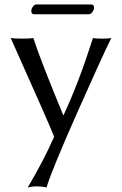

<svg xmlns="http://www.w3.org/2000/svg" viewBox="-20 -602 546 859"><path d="M27.8 -432.1Q42 -429.2 80.1 -429.2Q116.2 -429.2 128.9 -432.1Q162.1 -330.1 262.7 -87.4H264.6Q332 -231 396 -432.1Q405.8 -429.2 435.1 -429.2Q468.3 -429.2 478 -432.1Q435.1 -345.2 324 -94.7Q212.9 155.8 188 236.8Q170.9 231.9 139.2 231.9Q121.1 231.9 104 236.8Q175.8 115.7 222.2 9.8Q201.7 -43.9 27.8 -432.1ZM377 -538.1H132.8Q119.6 -538.1 120.1 -553.2Q120.1 -562 127 -572Q133.8 -582 142.1 -582H387.2Q401.4 -582 400.9 -567.9Q400.9 -558.1 393.3 -548.1Q385.7 -538.1 377 -538.1Z"/></svg>

Font: Biolilbert
Style: Regular
Weight: 400
Designer: Philipp H. Poll
Foundry: Philipp H. Poll
Version: Version 1.1.0